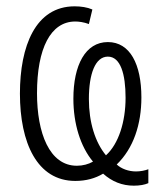

<svg xmlns="http://www.w3.org/2000/svg" viewBox="-20 -562 512 607"><path d="M216 -542C92 -542 43 -416 43 -266C43 -111 97 10 218 10C252 10 281 2 306 -13C334 12 366 25 403 25C422 25 438 22 449 17V-27C439 -23 424 -20 410 -20C387 -20 364 -28 349 -42C402 -93 427 -169 427 -254C427 -359 391 -429 321 -429C250 -429 212 -356 212 -250C212 -171 234 -99 274 -51C260 -43 242 -38 223 -38C136 -38 97 -142 97 -267C97 -409 140 -494 218 -494C229 -494 245 -492 261 -486L272 -532C256 -539 236 -542 216 -542ZM321 -383C361 -383 377 -328 377 -253C377 -177 355 -107 315 -71C281 -112 261 -175 261 -249C261 -328 281 -383 321 -383Z"/></svg>

Font: Noto Sans Display Condensed Light
Style: Regular
Weight: 300
Width: 3
Designer: Monotype Design Team
Foundry: Monotype Imaging Inc.
Version: Version 1.900